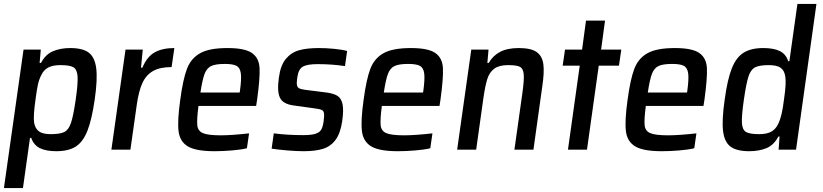

<svg xmlns="http://www.w3.org/2000/svg" viewBox="-27 -763 4196 979"><path d="M93 -510H181L175 -442H182Q205 -486 243.5 -502Q282 -518 331 -518Q394 -518 425 -495Q456 -472 463.5 -416Q471 -360 456 -256Q441 -152 418.5 -95.5Q396 -39 359 -15.5Q322 8 260 8Q208 8 176.5 -7.5Q145 -23 132 -60H126L90 196H-7ZM359 -255Q371 -338 368.5 -373.5Q366 -409 347.5 -420Q329 -431 281 -431Q243 -431 219.5 -419Q196 -407 183 -379Q172 -358 166 -330Q160 -302 154 -255Q142 -171 147 -137Q153 -106 172.5 -92.5Q192 -79 231 -79Q279 -79 301 -90Q323 -101 335 -136.5Q347 -172 359 -255Z M613 -510H701L692 -418H699Q723 -475 762.5 -496.5Q802 -518 862 -518L848 -421Q789 -421 753.5 -401Q718 -381 699 -339.5Q680 -298 670 -226L638 0H541Z M1279 -223H985Q976 -153 979 -124Q982 -95 1008 -84Q1034 -73 1099 -73Q1153 -73 1243 -83L1232 -7Q1203 0 1156.5 4Q1110 8 1067 8Q972 8 931 -16.5Q890 -41 883.5 -94Q877 -147 892 -254Q906 -359 926.5 -412.5Q947 -466 994 -492Q1041 -518 1133 -518Q1222 -518 1258 -492.5Q1294 -467 1296.5 -415.5Q1299 -364 1284 -255ZM995 -291H1195L1196 -296Q1205 -360 1201 -389Q1197 -418 1178.5 -427.5Q1160 -437 1119 -437Q1071 -437 1049 -426Q1027 -415 1016 -386Q1005 -357 995 -291Z M1358 -5 1369 -83Q1439 -74 1520 -74Q1561 -74 1582 -81Q1603 -88 1611 -102Q1619 -116 1623 -143Q1627 -173 1625 -185.5Q1623 -198 1613.5 -202.5Q1604 -207 1580 -210L1472 -225Q1416 -232 1400.5 -264.5Q1385 -297 1395 -367Q1403 -429 1430 -462Q1457 -495 1497 -506.5Q1537 -518 1598 -518Q1636 -518 1677 -514Q1718 -510 1743 -503L1732 -426Q1666 -436 1593 -436Q1540 -436 1517.5 -423.5Q1495 -411 1489 -369Q1485 -342 1487 -330Q1489 -318 1498 -313Q1507 -308 1529 -305L1640 -291Q1675 -286 1694 -274Q1713 -262 1719.5 -232.5Q1726 -203 1718 -146Q1709 -84 1684.5 -50.5Q1660 -17 1621 -4.5Q1582 8 1522 8Q1484 8 1437.5 4Q1391 0 1358 -5Z M2214 -223H1920Q1911 -153 1914 -124Q1917 -95 1943 -84Q1969 -73 2034 -73Q2088 -73 2178 -83L2167 -7Q2138 0 2091.5 4Q2045 8 2002 8Q1907 8 1866 -16.5Q1825 -41 1818.5 -94Q1812 -147 1827 -254Q1841 -359 1861.5 -412.5Q1882 -466 1929 -492Q1976 -518 2068 -518Q2157 -518 2193 -492.5Q2229 -467 2231.5 -415.5Q2234 -364 2219 -255ZM1930 -291H2130L2131 -296Q2140 -360 2136 -389Q2132 -418 2113.5 -427.5Q2095 -437 2054 -437Q2006 -437 1984 -426Q1962 -415 1951 -386Q1940 -357 1930 -291Z M2636 -284Q2646 -354 2643.5 -383.5Q2641 -413 2624.5 -422Q2608 -431 2564 -431Q2518 -431 2493.5 -413Q2469 -395 2458 -361Q2447 -327 2438 -264L2401 0H2304L2376 -510H2464L2458 -442H2465Q2486 -479 2523 -498.5Q2560 -518 2618 -518Q2681 -518 2709.5 -497.5Q2738 -477 2743.5 -436Q2749 -395 2738 -322L2693 0H2596Z M2869 0 2929 -428H2842L2854 -510H2941L2961 -658H3058L3038 -510H3141L3129 -428H3026L2966 0Z M3560 -223H3266Q3257 -153 3260 -124Q3263 -95 3289 -84Q3315 -73 3380 -73Q3434 -73 3524 -83L3513 -7Q3484 0 3437.5 4Q3391 8 3348 8Q3253 8 3212 -16.5Q3171 -41 3164.5 -94Q3158 -147 3173 -254Q3187 -359 3207.5 -412.5Q3228 -466 3275 -492Q3322 -518 3414 -518Q3503 -518 3539 -492.5Q3575 -467 3577.5 -415.5Q3580 -364 3565 -255ZM3276 -291H3476L3477 -296Q3486 -360 3482 -389Q3478 -418 3459.5 -427.5Q3441 -437 3400 -437Q3352 -437 3330 -426Q3308 -415 3297 -386Q3286 -357 3276 -291Z M3668 -254Q3682 -358 3704.5 -414.5Q3727 -471 3765 -494.5Q3803 -518 3865 -518Q3917 -518 3948.5 -503Q3980 -488 3992 -451H3998L4039 -743H4136L4032 0H3943L3948 -67H3942Q3919 -23 3881 -7.5Q3843 8 3793 8Q3730 8 3698.5 -15Q3667 -38 3660 -94Q3653 -150 3668 -254ZM3940 -129Q3951 -151 3958 -180.5Q3965 -210 3971 -259Q3983 -340 3977 -374Q3972 -405 3952.5 -418Q3933 -431 3893 -431Q3845 -431 3823 -419.5Q3801 -408 3789.5 -373Q3778 -338 3766 -255Q3754 -172 3756 -136.5Q3758 -101 3777 -90Q3796 -79 3844 -79Q3882 -79 3904.5 -91Q3927 -103 3940 -129Z"/></svg>

Font: Assailand Medium
Style: Italic
Weight: 500
Italic angle: -8°
Designer: Hector Gatti with collaboration of the Omnibus-Type team
Foundry: Omnibus-Type
Version: Version 0.072;October 19, 2019;FontCreator 12.0.0.2547 64-bi